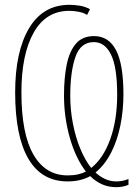

<svg xmlns="http://www.w3.org/2000/svg" viewBox="-20 -744 570 798"><path d="M464 34Q431 34 404 22Q377 10 355 -12Q337 -2 313.5 4Q290 10 261 10Q153 10 98 -84Q43 -178 43 -360Q43 -530 101 -627Q159 -724 269 -724Q288 -724 310.5 -720.5Q333 -717 354 -706L342 -682Q328 -691 307.5 -695Q287 -699 268 -699Q171 -699 120 -608.5Q69 -518 69 -360Q69 -188 119 -101.5Q169 -15 261 -15Q286 -15 305 -19.5Q324 -24 337 -31Q294 -87 270 -172Q246 -257 246 -347Q246 -421 257.5 -476.5Q269 -532 296 -563Q323 -594 371 -594Q432 -594 462.5 -535Q493 -476 493 -352Q493 -286 480.5 -223.5Q468 -161 442 -110Q416 -59 377 -27Q394 -11 416 -0.5Q438 10 464 10Q489 10 514 0V24Q503 29 490 31.5Q477 34 464 34ZM359 -46Q409 -85 438 -165Q467 -245 467 -350Q467 -465 441.5 -517Q416 -569 370 -569Q315 -569 293.5 -507.5Q272 -446 272 -345Q272 -287 283 -230.5Q294 -174 313.5 -126.5Q333 -79 359 -46Z"/></svg>

Font: Noto Sans Mono Condensed Thin
Style: Regular
Weight: 100
Width: 3
Designer: Monotype Design Team
Foundry: Monotype Imaging Inc.
Version: Version 2.014; ttfautohint (v1.8.4.7-5d5b)